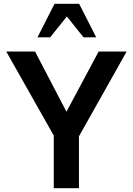

<svg xmlns="http://www.w3.org/2000/svg" viewBox="-20 -994 703 1014"><path d="M264 0H397V-274L649 -722H501L331 -404L165 -722H13L264 -278ZM178 -797H245L333 -907L421 -797H488L398 -974H268Z"/></svg>

Font: Perun SemiBold
Style: Regular
Weight: 600
Foundry: Copyright (c) Stefan Peev, Context Ltd, 2016
Version: Version 1.089